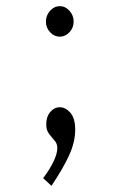

<svg xmlns="http://www.w3.org/2000/svg" viewBox="-20 -435 390 623"><path d="M174 -316Q156 -316 142.5 -330.5Q129 -345 129 -365Q129 -385 142.5 -400Q156 -415 174 -415Q192 -415 205.5 -400Q219 -385 219 -365Q219 -345 205.5 -330.5Q192 -316 174 -316ZM147 168 120 143Q140 117 153 90.5Q166 64 166 45Q166 31 157 21Q148 11 139 -1Q130 -13 130 -31Q130 -56 143 -71.5Q156 -87 174 -87Q193 -87 208.5 -69Q224 -51 224 -14Q224 26 204 69.5Q184 113 147 168Z"/></svg>

Font: Inconsolata ExtraCondensed
Style: Regular
Weight: 400
Width: 2
Monospace: yes
Designer: Raph Levien, Cyreal, Brenton Simpson
Foundry: Raph Levien, Cyreal, Google
Version: Version 3.001; ttfautohint (v1.8.2.53-6de2)